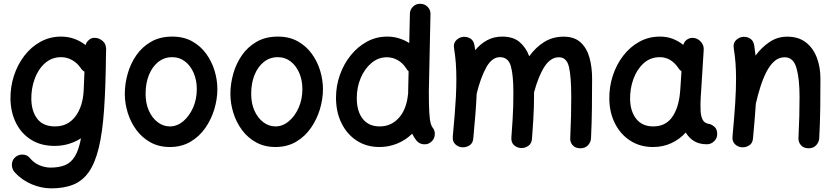

<svg xmlns="http://www.w3.org/2000/svg" viewBox="-20 -740 4478 1029"><path d="M486.3 -537.1H487.8Q491.7 -537.1 496.1 -536.6Q506.8 -535.2 516.6 -529.8Q543.9 -515.1 547.4 -488.8Q549.3 -481.4 548.8 -474.1L547.9 -442.9Q546.4 -274.9 537.8 -153.1Q529.3 -31.2 509.8 50.3Q490.2 131.8 457.3 179.9Q424.3 228 374.3 248.8Q324.2 269.5 253.9 269.5Q203.1 269.5 150.1 247.6Q97.2 225.6 58.6 183.1Q43.5 166 43.7 142.8Q43.9 119.6 59.6 104.5Q76.7 87.9 100.8 88.4Q125 88.9 138.7 105.5Q162.1 133.8 192.1 146Q222.2 158.2 250.5 158.2Q296.9 158.2 328.9 145Q360.8 131.8 381.6 97.7Q402.3 63.5 414.1 1Q384.3 20.5 348.4 31.2Q312.5 42 272.5 42Q200.7 42 148.2 9.8Q95.7 -22.5 66.7 -79.3Q37.6 -136.2 36.1 -209Q35.2 -273.9 54.7 -334Q74.2 -394 110.6 -441.4Q147 -488.8 197.3 -516.4Q247.6 -543.9 307.6 -543.9Q379.4 -543.9 439 -498.5Q442.9 -514.6 455.6 -524.9Q468.3 -537.6 486.3 -537.1ZM275.4 -62.5Q343.8 -62.5 384.5 -116.7Q425.3 -170.9 428.7 -261.2L432.6 -356Q419.4 -363.8 412.1 -376Q395 -401.4 367.4 -417.5Q339.8 -433.6 307.1 -433.6Q257.8 -433.6 221.4 -401.6Q185.1 -369.6 166 -317.9Q147 -266.1 147.9 -207.5Q149.4 -141.6 180.7 -102.1Q211.9 -62.5 275.4 -62.5Z M903.3 -543.9Q964.4 -543.9 1009.8 -518.6Q1055.2 -493.2 1085.2 -451.7Q1115.2 -410.2 1130.1 -360.6Q1145 -311 1145 -262.7Q1145 -209.5 1128.7 -154.8Q1112.3 -100.1 1080.3 -54.2Q1048.3 -8.3 1000.7 19.8Q953.1 47.9 890.1 47.9Q832 47.9 787.1 23.2Q742.2 -1.5 711.4 -42.7Q680.7 -84 664.8 -134.8Q648.9 -185.5 648.9 -237.3Q648.9 -290 664.1 -344.2Q679.2 -398.4 710.4 -443.6Q741.7 -488.8 789.8 -516.4Q837.9 -543.9 903.3 -543.9ZM903.3 -433.6Q860.4 -433.6 828.1 -408Q795.9 -382.3 778.1 -338.1Q760.3 -293.9 760.3 -237.3Q760.3 -185.5 778.1 -146.2Q795.9 -106.9 825.7 -84.7Q855.5 -62.5 890.1 -62.5Q928.7 -62.5 961.4 -89.6Q994.1 -116.7 1014.4 -162.1Q1034.7 -207.5 1034.7 -262.7Q1034.7 -310.5 1017.8 -349.4Q1001 -388.2 971.4 -410.9Q941.9 -433.6 903.3 -433.6Z M1469.2 -543.9Q1530.3 -543.9 1575.7 -518.6Q1621.1 -493.2 1651.1 -451.7Q1681.2 -410.2 1696 -360.6Q1710.9 -311 1710.9 -262.7Q1710.9 -209.5 1694.6 -154.8Q1678.2 -100.1 1646.2 -54.2Q1614.3 -8.3 1566.7 19.8Q1519 47.9 1456.1 47.9Q1397.9 47.9 1353 23.2Q1308.1 -1.5 1277.3 -42.7Q1246.6 -84 1230.7 -134.8Q1214.8 -185.5 1214.8 -237.3Q1214.8 -290 1230 -344.2Q1245.1 -398.4 1276.4 -443.6Q1307.6 -488.8 1355.7 -516.4Q1403.8 -543.9 1469.2 -543.9ZM1469.2 -433.6Q1426.3 -433.6 1394 -408Q1361.8 -382.3 1344 -338.1Q1326.2 -293.9 1326.2 -237.3Q1326.2 -185.5 1344 -146.2Q1361.8 -106.9 1391.6 -84.7Q1421.4 -62.5 1456.1 -62.5Q1494.6 -62.5 1527.3 -89.6Q1560.1 -116.7 1580.3 -162.1Q1600.6 -207.5 1600.6 -262.7Q1600.6 -310.5 1583.7 -349.4Q1566.9 -388.2 1537.4 -410.9Q1507.8 -433.6 1469.2 -433.6Z M2054.7 -543.9Q2118.7 -543.9 2173.3 -509.3L2176.8 -666Q2177.2 -689 2193.8 -704.8Q2210.4 -720.7 2233.4 -719.7Q2256.3 -719.2 2272.2 -702.9Q2288.1 -686.5 2287.1 -663.6L2278.3 -249Q2278.3 -174.3 2280.8 -135.7Q2283.2 -97.2 2287.6 -81.1Q2292 -64.9 2297.9 -57.1Q2312.5 -40 2310.1 -16.6Q2307.6 6.8 2290 21Q2272.9 35.6 2249.5 33.2Q2226.1 30.8 2211.9 13.2Q2198.2 -3.9 2189 -23.4Q2154.3 10.7 2109.1 29.3Q2064 47.9 2013.7 47.9Q1944.3 47.9 1891.8 13.7Q1839.4 -20.5 1810.1 -80.1Q1780.8 -139.6 1780.8 -216.3Q1780.8 -280.3 1801.8 -339.1Q1822.8 -397.9 1860.1 -444.1Q1897.5 -490.2 1947.3 -517.1Q1997.1 -543.9 2054.7 -543.9ZM1892.1 -214.4Q1892.1 -143.6 1924.1 -103Q1956.1 -62.5 2015.1 -62.5Q2076.7 -62.5 2117.9 -108.6Q2159.2 -154.8 2167 -237.3Q2167 -239.3 2167.5 -240.7Q2167.5 -245.1 2167.5 -250L2169.9 -357.9Q2161.6 -364.7 2156.7 -374Q2138.7 -401.9 2111.8 -417.5Q2085 -433.1 2053.2 -433.1Q2007.3 -433.1 1970.7 -402.3Q1934.1 -371.6 1913.1 -321.8Q1892.1 -272 1892.1 -214.4Z M2406.7 -9.3Q2418.5 -133.3 2422.9 -214.8Q2422.9 -217.3 2423.3 -220.2Q2425.8 -272.9 2425.8 -315.9Q2425.8 -362.8 2422.9 -401.9Q2419.9 -440.9 2413.6 -480.5Q2409.2 -505.9 2422.4 -521.2Q2435.5 -536.6 2454.1 -541Q2475.6 -546.4 2496.8 -535.9Q2518.1 -525.4 2522.9 -497.6Q2524.9 -484.4 2526.9 -471.2Q2554.7 -504.9 2590.6 -524.4Q2626.5 -543.9 2671.9 -543.9Q2730 -543.9 2764.4 -514.9Q2798.8 -485.8 2816.4 -438.5Q2850.6 -486.3 2896.5 -514.9Q2942.4 -543.5 3000.5 -543.5Q3058.6 -543.5 3092 -512.5Q3125.5 -481.4 3139.4 -430.4Q3153.3 -379.4 3153.3 -319.3Q3153.3 -241.7 3152.3 -161.6Q3151.4 -81.5 3147.5 0.5Q3146.5 21.5 3131.6 38.1Q3116.7 54.7 3090.3 54.7Q3063.5 54.7 3049.1 38.3Q3034.7 22 3036.1 0.5Q3039.1 -61.5 3040.3 -115.5Q3041.5 -169.4 3041.5 -220.7Q3041.5 -327.6 3029.5 -380.4Q3017.6 -433.1 2975.1 -433.1Q2931.2 -433.1 2898.7 -383.5Q2866.2 -334 2842.3 -245.6Q2842.3 -201.2 2841.3 -167.5Q2840.3 -133.8 2837.9 -95Q2835.4 -56.2 2831.1 3.9Q2829.1 30.3 2810.5 42.5Q2792 54.7 2771.5 53.2Q2750.5 52.2 2734.6 37.8Q2718.8 23.4 2720.7 -3.9Q2725.1 -62.5 2727.3 -100.6Q2729.5 -138.7 2730.5 -171.4Q2731.4 -204.1 2731.4 -246.1Q2731.4 -335.9 2718 -384.8Q2704.6 -433.6 2659.2 -433.6Q2616.7 -433.6 2586.4 -379.4Q2556.2 -325.2 2534.7 -238.3Q2532.7 -189.5 2528.1 -130.6Q2523.4 -71.8 2516.6 1.5Q2514.6 27.8 2495.6 39.6Q2476.6 51.3 2455.1 49.3Q2435.1 47.4 2419.7 32.7Q2404.3 18.1 2406.7 -9.3Z M3768.1 33.2Q3728 33.2 3700.2 16.4Q3672.4 -0.5 3655.3 -29.8Q3622.1 6.8 3577.6 27.3Q3533.2 47.9 3480 47.9Q3410.6 47.9 3358.2 14.2Q3305.7 -19.5 3276.1 -77.9Q3246.6 -136.2 3245.6 -209Q3244.6 -273.4 3263.9 -333.3Q3283.2 -393.1 3319.6 -440.7Q3356 -488.3 3406.2 -516.1Q3456.5 -543.9 3517.1 -543.9Q3553.2 -543.9 3584 -532.5Q3614.7 -521 3642.1 -499.5Q3647 -518.1 3663.1 -528.6Q3679.2 -539.1 3699.2 -536.6Q3722.2 -533.2 3737.5 -514.6Q3752.9 -496.1 3751.5 -474.1L3737.3 -245.6Q3736.8 -236.3 3735.8 -227.1Q3734.4 -206.5 3734.1 -182.6Q3733.9 -158.7 3734.9 -143.6Q3736.3 -117.7 3745.8 -98.1Q3755.4 -78.6 3785.2 -74.7Q3799.3 -69.8 3811.5 -58.1Q3823.7 -46.4 3823.7 -22Q3824.2 0.5 3807.6 16.8Q3791 33.2 3768.1 33.2ZM3481 -62.5Q3546.4 -62.5 3581.5 -111.3Q3616.7 -160.2 3624.5 -243.7Q3625 -247.6 3625 -251Q3625 -253.9 3625.5 -256.3Q3626 -258.8 3626 -261.2L3632.3 -357.9Q3621.6 -365.2 3615.2 -376Q3597.7 -402.3 3572.8 -418Q3547.9 -433.6 3516.1 -433.6Q3465.8 -433.6 3429.7 -401.1Q3393.6 -368.7 3374.8 -316.9Q3356 -265.1 3356.9 -207.5Q3358.4 -142.1 3390.4 -102.3Q3422.4 -62.5 3481 -62.5Z M3905.8 -9.3Q3915.5 -113.8 3920.2 -187Q3924.8 -260.3 3924.8 -315.9Q3924.8 -362.8 3921.9 -401.9Q3918.9 -440.9 3912.6 -480.5Q3908.2 -505.9 3921.4 -521.2Q3934.6 -536.6 3953.1 -541Q3974.6 -546.4 3995.8 -535.9Q4017.1 -525.4 4022 -497.6Q4026.4 -469.2 4029.3 -442.4Q4062 -486.3 4104.2 -514.9Q4146.5 -543.5 4199.2 -543.5Q4259.3 -543.5 4298.6 -513.2Q4337.9 -482.9 4357.4 -431.9Q4377 -380.9 4377 -319.3Q4377 -241.7 4376 -161.6Q4375 -81.5 4370.6 0.5Q4369.6 21 4354.7 37.8Q4339.8 54.7 4314 54.7Q4287.1 54.7 4272.7 38.3Q4258.3 22 4259.3 0.5Q4262.2 -61.5 4263.7 -115.5Q4265.1 -169.4 4265.1 -220.7Q4265.1 -318.4 4248.5 -375.7Q4231.9 -433.1 4185.5 -433.1Q4154.3 -433.1 4130.1 -411.9Q4106 -390.6 4087.6 -354.7Q4069.3 -318.8 4055.4 -275.1Q4041.5 -231.4 4031.2 -186L4030.8 -184.6Q4028.3 -144.5 4024.4 -98.6Q4020.5 -52.7 4015.6 1.5Q4013.7 27.8 3994.6 39.6Q3975.6 51.3 3954.1 49.3Q3934.1 47.4 3918.7 32.5Q3903.3 17.6 3905.8 -9.3Z"/></svg>

Font: Mikhak SemiBold
Style: Regular
Weight: 600
Designer: Amin Abedi
Version: Version 3.3